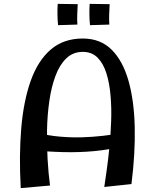

<svg xmlns="http://www.w3.org/2000/svg" viewBox="-20 -965 800 992"><path d="M518.8 1Q523.8 -32 531.2 -85.2Q538.8 -138.5 545.2 -203.6Q551.8 -268.8 554.2 -337.5Q556.8 -406.2 551.2 -470.5Q545.8 -534.8 530 -585.6Q514.2 -636.5 484.5 -666.8Q454.8 -697 408 -697Q357 -697 322.2 -663.2Q287.5 -629.5 266.4 -572.4Q245.2 -515.2 234.9 -443.2Q224.5 -371.2 223 -293.8Q221.5 -216.2 225.9 -142Q230.2 -67.8 238.5 -6.5L87.2 7Q77.8 -161 89.8 -302.5Q101.8 -444 138.9 -548Q176 -652 242.2 -709Q308.5 -766 407.8 -766Q498.5 -766 556.5 -708.5Q614.5 -651 643.8 -548Q673 -445 676.1 -308.5Q679.2 -172 659.2 -14ZM136.5 -189.8 170.5 -278.8Q231 -264.2 289.4 -259.1Q347.8 -254 402.9 -255.6Q458 -257.2 509.2 -263Q560.5 -268.8 606.2 -277L615.5 -209.5Q544.2 -191.5 466.6 -184.2Q389 -177 306.4 -179.1Q223.8 -181.2 136.5 -189.8ZM280 -835Q277.2 -860.2 276.9 -890.5Q276.5 -920.8 278.2 -945L381.5 -943.5Q380.2 -916.2 379.1 -890.9Q378 -865.5 379.8 -838ZM445 -835Q442.2 -860.2 441.9 -890.5Q441.5 -920.8 443.2 -945L546.5 -943.5Q545.2 -916.2 544.1 -890.9Q543 -865.5 544.8 -838Z"/></svg>

Font: Marhey Light
Style: Regular
Weight: 300
Designer: Nur Syamsi & Bustanul Arifin
Foundry: Namelatype
Version: Version 1.000